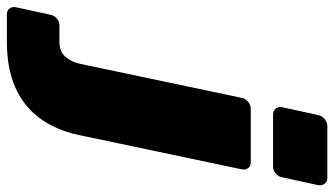

<svg xmlns="http://www.w3.org/2000/svg" viewBox="-387 -556 973 559"><g transform="rotate(90 99.5 -276.5)"><path d="M-138 190Q-149 190 -155 182.5Q-161 175 -159 164L-137 63Q-135 52 -126 44.5Q-117 37 -106 37H-58Q-30 37 -15 20Q0 3 6 -24L105 -494Q107 -505 116.5 -512.5Q126 -520 137 -520H293Q304 -520 309.5 -512.5Q315 -505 313 -494L213 -19Q198 50 162.5 96.5Q127 143 72 166.5Q17 190 -58 190ZM153 -585Q143 -585 136.5 -592.5Q130 -600 132 -611L155 -716Q157 -727 166.5 -735Q176 -743 187 -743H338Q349 -743 355 -735Q361 -727 359 -716L336 -611Q334 -600 325 -592.5Q316 -585 305 -585Z"/></g></svg>

Font: Rubik ExtraBold
Style: Italic
Weight: 800
Italic angle: -12°
Designer: Hubert and Fischer
Foundry: Hubert and Fischer
Version: Version 2.300;gftools[0.9.30]